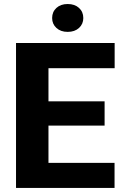

<svg xmlns="http://www.w3.org/2000/svg" viewBox="-20 -922 601 942"><path d="M542 -123V0H58.6V-710.9H542.5V-587.4H217.8V-424.8H493.2V-305.7H217.8V-123ZM235.8 -833.5Q235.8 -863.8 256.8 -883.1Q277.8 -902.3 312 -902.3Q346.7 -902.3 367.7 -883.1Q388.7 -863.8 388.7 -833.5Q388.7 -804.2 367.7 -784.9Q346.7 -765.6 312 -765.6Q277.8 -765.6 256.8 -784.9Q235.8 -804.2 235.8 -833.5Z"/></svg>

Font: Vazirmatn UI ExtraBold
Style: Regular
Weight: 800
Designer: Saber Rastikerdar
Foundry: Saber Rastikerdar
Version: Version 33.003